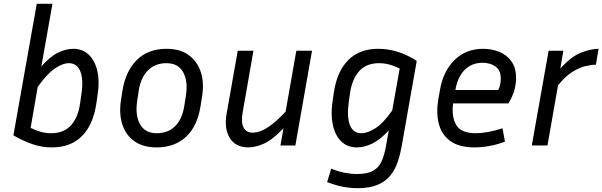

<svg xmlns="http://www.w3.org/2000/svg" viewBox="-20 -760 3147 1003"><path d="M483 -218Q467 -109 408.5 -49.5Q350 10 251 10Q197 10 147.5 -7.5Q98 -25 50 -53L172 -740H254L196 -413Q242 -465 283.5 -485Q325 -505 362 -505Q412 -505 444 -474Q476 -443 488.5 -389Q501 -335 490 -266ZM339 -430Q308 -430 267 -402.5Q226 -375 177 -306L140 -92Q195 -64 246 -64Q314 -64 351 -105.5Q388 -147 398 -218L405 -266Q417 -345 399.5 -387.5Q382 -430 339 -430Z M1036 -258 1028 -208Q1012 -102 952.5 -46Q893 10 798 10Q728 10 682.5 -22Q637 -54 619 -110Q601 -166 612 -237L620 -288Q637 -390 695.5 -447.5Q754 -505 850 -505Q921 -505 966 -472Q1011 -439 1029 -383.5Q1047 -328 1036 -258ZM951 -260Q963 -335 937 -382.5Q911 -430 849 -430Q791 -430 753.5 -393Q716 -356 705 -288L697 -235Q685 -158 711.5 -111Q738 -64 799 -64Q857 -64 894.5 -100.5Q932 -137 943 -208Z M1445 0 1461 -90Q1403 -29 1358.5 -9.5Q1314 10 1278 10Q1211 10 1180.5 -39Q1150 -88 1164 -167L1222 -495H1304L1248 -175Q1238 -120 1252.5 -93.5Q1267 -67 1299 -67Q1318 -67 1342 -75.5Q1366 -84 1398 -108Q1430 -132 1472 -177L1528 -495H1610L1523 0Z M2079 0Q2071 46 2057.5 86Q2044 126 2019 157Q1994 188 1952.5 205.5Q1911 223 1848 223Q1808 223 1768.5 215Q1729 207 1689 191L1710 121Q1747 136 1780.5 142.5Q1814 149 1845 149Q1901 149 1931 131Q1961 113 1975 79.5Q1989 46 1997 0L2011 -79Q1966 -30 1924.5 -10Q1883 10 1845 10Q1795 10 1763 -21Q1731 -52 1719 -106Q1707 -160 1717 -228L1724 -277Q1740 -386 1798.5 -445.5Q1857 -505 1956 -505Q2009 -505 2060 -488.5Q2111 -472 2157 -442ZM1802 -228Q1791 -149 1808 -106.5Q1825 -64 1868 -64Q1900 -64 1941 -90Q1982 -116 2029 -183L2068 -402Q2012 -430 1961 -430Q1894 -430 1857 -389Q1820 -348 1809 -277Z M2618 -20Q2575 -4 2535 3Q2495 10 2459 10Q2379 10 2333.5 -22.5Q2288 -55 2273 -111Q2258 -167 2269 -237L2278 -288Q2294 -386 2353.5 -445.5Q2413 -505 2504 -505Q2549 -505 2588.5 -489Q2628 -473 2652 -439Q2676 -405 2676 -352Q2676 -323 2667.5 -290.5Q2659 -258 2636 -220H2347Q2338 -151 2363 -107.5Q2388 -64 2466 -64Q2494 -64 2530 -70.5Q2566 -77 2605 -90ZM2501 -432Q2444 -432 2407 -394.5Q2370 -357 2359 -290H2583Q2591 -307 2593.5 -322Q2596 -337 2596 -350Q2596 -392 2569 -412Q2542 -432 2501 -432Z M3093 -422Q3070 -422 3038 -414.5Q3006 -407 2969.5 -384Q2933 -361 2895 -314L2840 0H2758L2846 -495H2923L2907 -402Q2964 -465 3015.5 -485Q3067 -505 3107 -505Z"/></svg>

Font: Inria Sans
Style: Italic
Weight: 400
Italic angle: -10°
Designer: Black Foundry Team
Foundry: Black Foundry
Version: Version 1.2; ttfautohint (v1.8.3)